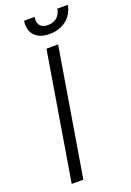

<svg xmlns="http://www.w3.org/2000/svg" viewBox="-170 -969 700 1029"><g transform="rotate(-20 180.0 -454.5)"><path d="M300.1 -909.1C293.7 -871.8 269.2 -843.4 223.7 -843.4C178.3 -843.4 163.7 -871.8 170.1 -909.1H110.4C99.1 -841.3 139.2 -795.1 215.6 -795.1C292.6 -795.1 348.4 -841.3 359.7 -909.1ZM238.3 -727.3H171.9L51.1 0H117.5Z"/></g></svg>

Font: TID UI Light
Style: Italic
Weight: 300
Italic angle: -9.39999°
Designer: The TID Project Authors
Foundry: Bakken & Bæck
Version: Version 1.001;hotconv 1.0.109;makeotfexe 2.5.65596